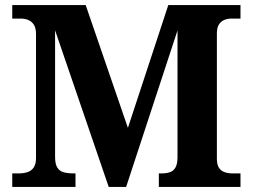

<svg xmlns="http://www.w3.org/2000/svg" viewBox="-20 -734 992 754"><path d="M28.1 0V-53H52.7Q73 -53 88.3 -58.1Q103.6 -63.2 112.5 -76.5Q121.4 -89.9 121.4 -113.1V-600.5Q121.4 -624.1 112.8 -637.2Q104.2 -650.2 90.9 -655.6Q77.6 -661 62 -661H28.1V-714H316.5L482.3 -231.9L640.9 -714H924.4V-661H888.2Q873.7 -661 860.8 -655.7Q847.9 -650.4 839.8 -638Q831.7 -625.6 831.7 -602.9V-110.5Q831.7 -88.8 839.2 -76.2Q846.7 -63.6 861.1 -58.3Q875.4 -53 894 -53H924.4V0H603.8V-53H613.8Q635.2 -53 649 -58.4Q662.7 -63.8 669.7 -77.3Q676.7 -90.8 677.1 -114.9V-614.6L475.4 0H406.9L196.3 -615V-118.1Q196.3 -90 205.1 -75.9Q213.9 -61.9 230.4 -57.4Q246.9 -53 270.1 -53H276.5V0Z"/></svg>

Font: Noto Serif Sinhala
Style: Regular
Weight: 400
Designer: Jelle Bosma - Monotype Design Team
Foundry: Monotype Imaging Inc.
Version: Version 2.006